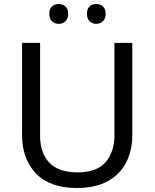

<svg xmlns="http://www.w3.org/2000/svg" viewBox="-20 -928 771 958"><path d="M640 -252Q640 -178 610 -118.5Q580 -59 518.5 -24.5Q457 10 362 10Q229 10 159.5 -62.5Q90 -135 90 -254V-714H180V-251Q180 -164 226.5 -116Q273 -68 367 -68Q464 -68 507.5 -119.5Q551 -171 551 -252V-714H640ZM226 -859Q226 -885 240 -896.5Q254 -908 273 -908Q292 -908 306 -896.5Q320 -885 320 -859Q320 -834 306 -821.5Q292 -809 273 -809Q254 -809 240 -821.5Q226 -834 226 -859ZM414 -859Q414 -885 427.5 -896.5Q441 -908 460 -908Q479 -908 493 -896.5Q507 -885 507 -859Q507 -834 493 -821.5Q479 -809 460 -809Q441 -809 427.5 -821.5Q414 -834 414 -859Z"/></svg>

Font: Noto Sans Adlam
Style: Regular
Weight: 400
Designer: Mark Jamra, Neil Patel
Foundry: JamraPatel LLC
Version: Version 3.001